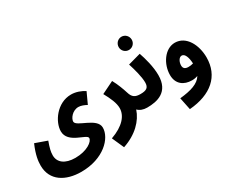

<svg xmlns="http://www.w3.org/2000/svg" viewBox="-132 -1206 2302 1909"><g transform="rotate(-30 1019.0 -251.5)"><path d="M26 -26C26 149 169 231 348 231C603 231 751 77 751 -44C751 -158 525 -182 525 -242C525 -278 572 -343 642 -343C671 -343 708 -328 734 -313L792 -439C753 -465 697 -487 640 -487C478 -487 370 -328 370 -220C370 -80 582 -68 582 -22C582 18 500 81 365 81C247 81 181 28 181 -53C181 -93 190 -131 216 -203L81 -251C34 -143 26 -75 26 -26Z M1233 5C1288 5 1318 -26 1318 -72C1318 -112 1295 -145 1243 -145C1182 -145 1152 -163 1134 -225C1121 -266 1096 -338 1062 -399L921 -330C963 -254 993 -186 993 -129C993 -42 924 41 775 94L836 231C994 178 1092 76 1128 -34C1152 -9 1188 5 1233 5Z M1362 -582C1404 -582 1437 -616 1437 -657C1437 -699 1404 -734 1362 -734C1320 -734 1287 -699 1287 -657C1287 -616 1320 -582 1362 -582ZM1233 5C1349 5 1490 -26 1490 -220C1490 -317 1459 -427 1435 -496L1290 -456C1313 -385 1340 -285 1340 -223C1340 -163 1311 -145 1243 -145Z M1993 -133C1993 -276 1921 -416 1792 -417C1674 -417 1590 -285 1590 -162C1590 -57 1663 -7 1754 -7C1779 -7 1801 -11 1821 -18C1780 49 1691 76 1563 89L1592 230C1843 210 1993 81 1993 -133ZM1733 -189C1733 -228 1755 -272 1787 -272C1822 -272 1843 -220 1846 -148C1827 -142 1808 -140 1790 -140C1752 -140 1733 -156 1733 -189Z"/></g></svg>

Font: Noto Sans Arabic UI SemiCondensed Extra
Style: Regular
Weight: 800
Width: 4
Designer: Nadine Chahine - Monotype Design Team
Foundry: Monotype Imaging Inc.
Version: Version 1.900